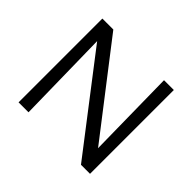

<svg xmlns="http://www.w3.org/2000/svg" viewBox="-148 -862 1066 1066"><g transform="rotate(45 385.0 -329.0)"><path d="M106 0V-658H172L184 0ZM631 0H596L134 -601L135 -658H192L629 -92ZM667 -658V0H600L590 -658Z"/></g></svg>

Font: Ysabeau Office Medium
Style: Regular
Weight: 500
Designer: Christian Thalmann (Catharsis Fonts)
Version: Version 2.001;gftools[0.9.30]; featfreeze: tnum,lnum,ss02